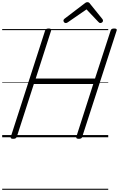

<svg xmlns="http://www.w3.org/2000/svg" viewBox="-20 -1257 1089 1758"><path d="M100 14Q72 14 79 -5L393 -977Q396 -987 403.5 -991.5Q411 -996 426 -996Q454 -996 448 -977L307 -538H850L993 -977Q996 -987 1003.5 -991.5Q1011 -996 1026 -996Q1055 -996 1048 -977L733 -5Q731 5 723.5 9.5Q716 14 701 14Q673 14 679 -5L834 -488H290L134 -5Q130 5 123 9.5Q116 14 100 14ZM582 -1046Q573 -1046 567 -1053Q561 -1060 561 -1068Q561 -1074 563.5 -1077.5Q566 -1081 570 -1085L751 -1223Q760 -1231 766.5 -1234Q773 -1237 781 -1237Q788 -1237 794 -1233.5Q800 -1230 805 -1222L918 -1082Q921 -1079 922 -1074.5Q923 -1070 923 -1067Q923 -1058 915 -1052Q907 -1046 899 -1046Q894 -1046 889 -1049Q884 -1052 880 -1057L772 -1171L604 -1055Q597 -1050 592.5 -1048Q588 -1046 582 -1046ZM0 471H971V481H0ZM0 -20H971V0H0ZM0 -505H971V-500H0ZM0 -991H971V-981H0Z"/></svg>

Font: Playwrite IE Guides
Style: Regular
Weight: 400
Designer: Veronika Burian, José Scaglione
Foundry: TypeTogether
Version: Version 1.003